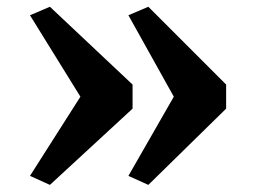

<svg xmlns="http://www.w3.org/2000/svg" viewBox="-20 -572 730 554"><path d="M408 -552.5 632.5 -328V-258.5L408 -38.5L350.5 -64.5L481.5 -293L350.5 -528ZM124 -552.5 362.5 -328V-258.5L124 -38.5L66.5 -64.5L212 -293L66.5 -528Z"/></svg>

Font: Merriweather 36pt Black
Style: Regular
Weight: 900
Version: Version 2.100